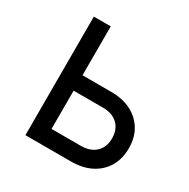

<svg xmlns="http://www.w3.org/2000/svg" viewBox="-177 -961 1104 1122"><g transform="rotate(30 375.0 -400.0)"><path d="M140 -800H254V-470H448Q525 -470 582 -441Q639 -412 670.5 -359.5Q702 -307 702 -236Q702 -164 670.5 -111Q639 -58 582 -29Q525 0 448 0H140ZM254 -366V-108H452Q515 -108 551.5 -142.5Q588 -177 588 -237Q588 -297 551.5 -331.5Q515 -366 452 -366Z"/></g></svg>

Font: Martian Mono SemiExpanded
Style: Regular
Weight: 400
Width: 6
Monospace: yes
Designer: Roman Shamin
Foundry: Evil Martians
Version: Version 1.000